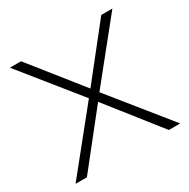

<svg xmlns="http://www.w3.org/2000/svg" viewBox="-128 -658 765 777"><g transform="rotate(-30 254.5 -270.0)"><path d="M10 0 230 -273 15 -540H67L255 -304L442 -540H494L279 -273L499 0H446L255 -242L63 0Z"/></g></svg>

Font: Vela Sans GX ExtLt
Style: Regular
Weight: 200
Designer: Principal design: Mikhail Sharanda - project Manrope.
Design modification: Ravid Balaliev
Foundry: Mikhail Sharanda
Version: Version 1.001